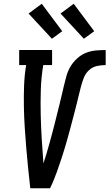

<svg xmlns="http://www.w3.org/2000/svg" viewBox="-20 -1001 582 1021"><path d="M141 0Q135 -54 129.5 -107.5Q124 -161 119.5 -215.5Q115 -270 111.5 -324.5Q108 -379 107 -434Q106 -489 108 -544.5Q110 -600 119 -655H82V-735H257V-655H210Q199 -589 197 -523Q195 -457 196.5 -391.5Q198 -326 202 -261Q206 -196 211 -132Q219 -157 227 -183Q235 -209 242 -235Q249 -261 256 -286.5Q263 -312 269.5 -338Q276 -364 282.5 -390Q289 -416 295.5 -442Q302 -468 308 -494Q314 -520 320 -545.5Q326 -571 333.5 -597.5Q341 -624 355 -647.5Q369 -671 390.5 -690.5Q412 -710 437 -720Q462 -730 489 -732.5Q516 -735 542 -735V-655Q519 -655 495.5 -650Q472 -645 453.5 -628Q435 -611 426 -588Q417 -565 411 -542.5Q405 -520 399.5 -497Q394 -474 388.5 -451.5Q383 -429 377 -406Q371 -383 365 -360.5Q359 -338 353 -315Q347 -292 340.5 -269.5Q334 -247 327.5 -224Q321 -201 313.5 -178.5Q306 -156 298.5 -133.5Q291 -111 283 -88.5Q275 -66 266 -44Q257 -22 246 0ZM426 -795 302 -929 372 -981 481 -835ZM256 -795 132 -929 202 -981 311 -835Z"/></svg>

Font: Iosevka Curly Slab MdObl
Style: Regular
Weight: 500
Italic angle: -9°
Monospace: yes
Designer: Belleve Invis
Foundry: Belleve Invis
Version: Version 11.0.0; ttfautohint (v1.8.3)